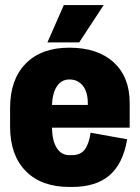

<svg xmlns="http://www.w3.org/2000/svg" viewBox="-20 -725 554 761"><path d="M494 -219H186Q187 -167 205 -138.5Q223 -110 255 -110H265Q299 -110 316 -132.5Q333 -155 339 -199L484 -173Q468 -77 414.5 -30.5Q361 16 265 16H255Q144 16 82 -47Q20 -110 20 -223V-297Q20 -410 82 -473Q144 -536 254 -536H255Q367 -536 430.5 -478Q494 -420 494 -317ZM328 -309V-316Q328 -360 308.5 -385Q289 -410 255 -410Q224 -410 206 -383.5Q188 -357 186 -309ZM391 -705 294 -557H168L233 -705Z"/></svg>

Font: Akshar
Style: Bold
Weight: 700
Designer: Tall Chai
Foundry: Tall Chai
Version: Version 1.000